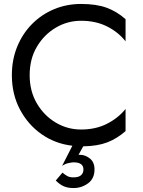

<svg xmlns="http://www.w3.org/2000/svg" viewBox="-20 -730 725 971"><path d="M130 -350Q130 -269 166.5 -207Q203 -145 262 -110Q321 -75 390 -75Q464 -75 521 -104Q578 -133 615 -179V-67Q572 -29 522.5 -10Q473 9 401 10L377 53H386Q411 53 434.5 71.5Q458 90 458 127Q458 173 425.5 197Q393 221 352 221Q324 221 303.5 212.5Q283 204 262 183L296 143Q310 155 321.5 161Q333 167 352 167Q378 167 390 156Q402 145 402 127Q402 91 352 91Q345 91 327.5 94.5Q310 98 294 109L346 7Q259 -3 190 -51.5Q121 -100 80.5 -177Q40 -254 40 -350Q40 -428 67 -494Q94 -560 142 -608.5Q190 -657 253.5 -683.5Q317 -710 390 -710Q467 -710 519 -691Q571 -672 615 -633V-521Q578 -568 521 -596.5Q464 -625 390 -625Q321 -625 262 -590Q203 -555 166.5 -493.5Q130 -432 130 -350Z"/></svg>

Font: Jost
Style: Regular
Weight: 400
Version: Version 3.500